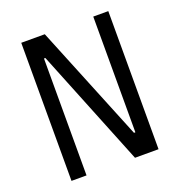

<svg xmlns="http://www.w3.org/2000/svg" viewBox="-127 -805 854 912"><g transform="rotate(-20 300.0 -349.0)"><path d="M163 -591H156V0H80V-698H199L437 -113H444V-698H520V0H401Z"/></g></svg>

Font: IBM Plox Mono
Style: Regular
Weight: 400
Monospace: yes
Designer: Mike Abbink, Paul van der Laan, Pieter van Rosmalen
Foundry: Bold Monday
Version: Version 2.1